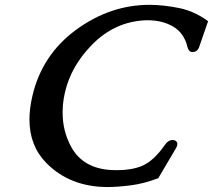

<svg xmlns="http://www.w3.org/2000/svg" viewBox="-20 -735 869 783"><path d="M419.9 27.8Q265.1 27.8 168.5 -70.8Q100.1 -140.6 100.1 -248Q100.1 -292 111.8 -342.3Q150.4 -510.7 290 -613.3Q429.2 -715.3 589.8 -715.3H591.3Q648.4 -714.8 710.9 -702.1Q773.4 -689.5 828.6 -648.4L791 -540Q783.2 -522.9 765.1 -522.9H763.2Q749.5 -523.9 744.6 -543Q731 -601.1 684.1 -627.9Q640.1 -652.3 583.5 -652.3H573.7Q447.3 -647 354.5 -551.8Q269.5 -464.8 245.1 -358.9Q242.2 -347.2 240.2 -335Q235.4 -307.1 235.4 -280.3Q235.4 -277.8 235.4 -275.4Q235.4 -199.7 270.5 -135.7Q319.3 -46.9 436.5 -41.5Q448.2 -41 458 -41Q517.1 -41 559.6 -58.6Q607.4 -79.1 652.3 -144Q666 -164.1 684.1 -164.1Q688 -164.1 691.9 -163.1Q706.1 -157.2 702.6 -142.6Q701.2 -137.2 697.8 -130.9L625.5 -8.3Q567.4 13.7 515.6 20.5Q464.4 27.3 419.9 27.8Z"/></svg>

Font: Caudex
Style: Bold
Weight: 700
Italic angle: -13°
Version: Version 1.04